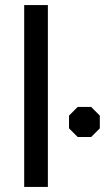

<svg xmlns="http://www.w3.org/2000/svg" viewBox="-20 -734 434 754"><path d="M75 -714H168V0H75ZM251 -230V-280L285 -314H338L372 -280V-230L338 -196H285Z"/></svg>

Font: Chakra Petch Medium
Style: Regular
Weight: 500
Designer: Katatrad Aksorn Co.,Ltd.
Foundry: Cadson Demak Co.,Ltd.
Version: Version 1.000; ttfautohint (v1.6)